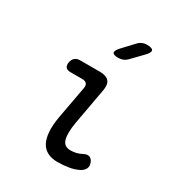

<svg xmlns="http://www.w3.org/2000/svg" viewBox="-186 -909 972 1043"><g transform="rotate(30 300.0 -387.5)"><path d="M308 -224Q296 -152 306.5 -116Q317 -80 358 -80Q375 -80 392.5 -84Q410 -88 427 -97Q449 -109 464 -103Q479 -97 486 -78Q494 -58 486.5 -42Q479 -26 459 -15Q431 -1 398 4.5Q365 10 327 10Q292 10 266 -3Q240 -16 225.5 -42.5Q211 -69 208 -110Q205 -151 215 -207L252 -408Q256 -428 247.5 -438Q239 -448 219 -448H145Q125 -448 116.5 -458.5Q108 -469 111 -489Q115 -509 127 -519.5Q139 -530 159 -530H283Q324 -530 340.5 -510.5Q357 -491 349 -450ZM388 -670Q376 -657 362 -651Q348 -645 332 -645Q300 -645 296 -657Q292 -669 316 -695L375 -758Q387 -772 401 -778.5Q415 -785 432 -785Q466 -785 470.5 -772Q475 -759 449 -733Z"/></g></svg>

Font: Maple Mono
Style: Italic
Weight: 400
Italic angle: -10°
Monospace: yes
Designer: subframe7536
Version: Version 7.300